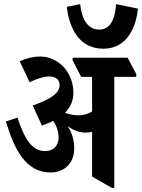

<svg xmlns="http://www.w3.org/2000/svg" viewBox="-20 -906 691 934"><path d="M483 -669C584 -669 639 -751 651 -864L545 -886C539 -807 514 -762 462 -762C409 -762 378 -809 370 -886L305 -873C318 -758 372 -669 483 -669ZM225 -67C294 -67 341 -113 341 -183C341 -224 331 -259 309 -293C335 -273 364 -261 396 -261C407 -261 418 -262 428 -265V-47L524 8H536V-532H643V-545L601 -625H333V-613L375 -532H428V-364C411 -353 389 -345 361 -345C339 -345 317 -350 296 -357C324 -385 337 -417 337 -456C337 -501 321 -542 295 -574C266 -608 224 -631 176 -631C141 -631 109 -623 76 -608L124 -506C159 -523 193 -534 219 -534C252 -534 270 -518 270 -492C270 -452 224 -422 139 -393L184 -295C204 -302 223 -310 239 -318C255 -294 265 -267 265 -238C265 -198 241 -171 200 -171C136 -171 100 -228 65 -334L9 -315C49 -178 107 -67 225 -67Z"/></svg>

Font: Noto Serif Devanagari ExtraCondensed
Style: Bold
Weight: 700
Width: 2
Designer: Universal Thirst, Indian Type Foundry and the Monotype Design Team
Foundry: Monotype Imaging Inc.
Version: Version 2.004